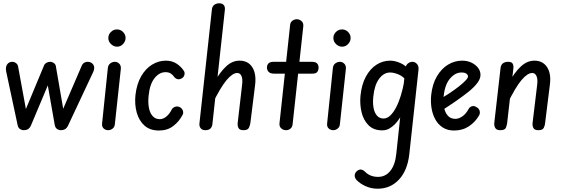

<svg xmlns="http://www.w3.org/2000/svg" viewBox="-20 -792 3431 1168"><path d="M87 -32 18 -355Q12 -383 23 -399.5Q34 -416 55 -416Q67 -416 77.5 -408Q88 -400 90 -388L141 -110L131 -113L248 -394Q252 -404 262.5 -410Q273 -416 285 -416Q297 -416 308 -408Q319 -400 320 -388L368 -110L357 -113L478 -394Q483 -405 493.5 -411Q504 -417 515 -416Q537 -415 548 -398Q559 -381 547 -354L394 -28Q386 -12 375.5 -6Q365 0 351 0Q338 0 327 -7.5Q316 -15 313 -32L267 -294L279 -292L168 -28Q161 -13 150.5 -6.5Q140 0 125 0Q112 0 101 -7.5Q90 -15 87 -32Z M638 0Q622 0 610.5 -10.5Q599 -21 601 -41L636 -378Q638 -397 651 -406.5Q664 -416 679 -416Q694 -416 705.5 -404.5Q717 -393 715 -372L679 -39Q678 -20 665.5 -10Q653 0 638 0ZM692 -508Q672 -508 655.5 -523.5Q639 -539 639 -561Q639 -582 654.5 -597.5Q670 -613 692 -613Q713 -613 728.5 -597.5Q744 -582 744 -561Q744 -541 729 -524.5Q714 -508 692 -508Z M947 2Q893 2 859.5 -27.5Q826 -57 812 -106.5Q798 -156 804 -214Q812 -282 839 -328.5Q866 -375 905.5 -399Q945 -423 989 -423Q1026 -423 1054 -405Q1082 -387 1099 -360Q1105 -351 1102 -337Q1099 -323 1085 -315Q1070 -307 1058 -311Q1046 -315 1039 -325Q1031 -337 1018.5 -345Q1006 -353 987 -353Q949 -353 920 -316.5Q891 -280 884 -209Q880 -171 885.5 -138.5Q891 -106 908 -86.5Q925 -67 952 -67Q972 -67 991.5 -82.5Q1011 -98 1026 -128Q1033 -139 1047.5 -143Q1062 -147 1076 -139Q1089 -131 1093 -117Q1097 -103 1090 -92Q1069 -52 1033.5 -25Q998 2 947 2Z M1229 0Q1211 0 1201.5 -11Q1192 -22 1193 -39L1269 -734Q1271 -754 1284 -763Q1297 -772 1314 -772Q1331 -772 1340.5 -762Q1350 -752 1348 -732L1272 -36Q1270 -20 1260 -10Q1250 0 1229 0ZM1461 0Q1437 0 1430.5 -14Q1424 -28 1426 -45L1453 -278Q1457 -311 1449 -329.5Q1441 -348 1423 -348Q1395 -348 1358.5 -305Q1322 -262 1270 -156L1283 -291Q1318 -353 1355.5 -388Q1393 -423 1437 -423Q1489 -423 1514.5 -383.5Q1540 -344 1532 -276L1503 -43Q1501 -29 1494 -14.5Q1487 0 1461 0Z M1720 0Q1704 0 1691.5 -10.5Q1679 -21 1680 -40L1745 -641Q1747 -658 1759.5 -666.5Q1772 -675 1785 -675Q1802 -675 1814.5 -663.5Q1827 -652 1825 -632L1760 -36Q1758 -18 1746.5 -9Q1735 0 1720 0ZM1647 -344Q1625 -344 1614.5 -354.5Q1604 -365 1604 -381Q1604 -397 1613.5 -406.5Q1623 -416 1644 -416H1878Q1899 -416 1908.5 -406.5Q1918 -397 1918 -381Q1918 -365 1910 -354.5Q1902 -344 1881 -344Z M2007 0Q1991 0 1979.5 -10.5Q1968 -21 1970 -41L2005 -378Q2007 -397 2020 -406.5Q2033 -416 2048 -416Q2063 -416 2074.5 -404.5Q2086 -393 2084 -372L2048 -39Q2047 -20 2034.5 -10Q2022 0 2007 0ZM2061 -508Q2041 -508 2024.5 -523.5Q2008 -539 2008 -561Q2008 -582 2023.5 -597.5Q2039 -613 2061 -613Q2082 -613 2097.5 -597.5Q2113 -582 2113 -561Q2113 -541 2098 -524.5Q2083 -508 2061 -508Z M2305 1Q2253 1 2222 -30Q2191 -61 2179.5 -109.5Q2168 -158 2173 -210Q2180 -279 2206 -326.5Q2232 -374 2270.5 -398.5Q2309 -423 2354 -423Q2382 -423 2414.5 -409Q2447 -395 2469 -368L2461 -290Q2437 -325 2407 -338Q2377 -351 2353 -351Q2315 -351 2286.5 -313Q2258 -275 2251 -205Q2247 -169 2252 -138.5Q2257 -108 2272.5 -89.5Q2288 -71 2313 -71Q2335 -71 2354 -89Q2373 -107 2389.5 -138.5Q2406 -170 2418.5 -211Q2431 -252 2439 -297L2432 -110Q2422 -90 2409.5 -70.5Q2397 -51 2381 -35Q2365 -19 2346.5 -9Q2328 1 2305 1ZM2277 356Q2238 356 2204 340.5Q2170 325 2149 303Q2136 288 2138 272Q2140 256 2156 245Q2169 237 2180 240Q2191 243 2199 251Q2230 284 2280 284Q2325 284 2354.5 247.5Q2384 211 2391 142L2446 -375Q2448 -395 2461 -405.5Q2474 -416 2489 -416Q2504 -416 2516 -403.5Q2528 -391 2526 -369L2470 145Q2459 245 2407 300.5Q2355 356 2277 356Z M2742 2Q2702 2 2673.5 -16.5Q2645 -35 2628 -66Q2611 -97 2605 -135.5Q2599 -174 2603 -213Q2610 -281 2638 -328Q2666 -375 2706 -399Q2746 -423 2791 -423Q2823 -423 2848 -411Q2873 -399 2888 -379.5Q2903 -360 2903 -336Q2903 -313 2884 -287.5Q2865 -262 2831 -234.5Q2797 -207 2753.5 -177Q2710 -147 2660 -115L2653 -186Q2684 -205 2715 -225.5Q2746 -246 2771.5 -266Q2797 -286 2812 -302Q2827 -318 2827 -327Q2827 -336 2817.5 -343.5Q2808 -351 2787 -351Q2749 -351 2717.5 -314Q2686 -277 2679 -207Q2675 -171 2681 -139.5Q2687 -108 2704 -88.5Q2721 -69 2750 -69Q2772 -69 2794 -85Q2816 -101 2830 -128Q2837 -141 2850.5 -145.5Q2864 -150 2879 -140Q2893 -133 2897.5 -118.5Q2902 -104 2895 -91Q2872 -50 2833 -24Q2794 2 2742 2Z M3023 0Q3000 0 2992.5 -14Q2985 -28 2987 -45L3025 -378Q3027 -397 3039 -406.5Q3051 -416 3072 -416Q3092 -416 3098.5 -405Q3105 -394 3103 -376L3065 -42Q3063 -28 3057 -14Q3051 0 3023 0ZM3255 0Q3231 0 3224.5 -14Q3218 -28 3220 -45L3248 -278Q3252 -311 3243.5 -329.5Q3235 -348 3218 -348Q3189 -348 3152.5 -305Q3116 -262 3064 -156L3077 -291Q3111 -353 3149 -388Q3187 -423 3231 -423Q3282 -423 3308 -383.5Q3334 -344 3325 -276L3296 -43Q3295 -29 3288 -14.5Q3281 0 3255 0Z"/></svg>

Font: Edu SA Beginner Medium
Style: Regular
Weight: 500
Version: Version 1.003